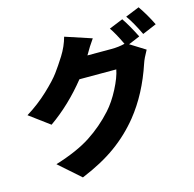

<svg xmlns="http://www.w3.org/2000/svg" viewBox="-134 -1015 1268 1252"><g transform="rotate(-15 500.0 -389.0)"><path d="M865.2 -693.4 788.1 -661.1 889.6 -597.7Q860.4 -545.9 850.6 -515.6Q787.1 -324.2 677.7 -188.5Q602.5 -95.7 506.3 -26.4Q410.2 43 272.5 99.6L127.9 -28.3Q277.3 -74.2 368.7 -133.8Q460 -193.4 533.2 -274.4Q579.1 -325.2 617.2 -398.9Q655.3 -472.7 665 -524.4H416Q301.8 -381.8 164.1 -285.2L28.3 -385.7Q110.4 -436.5 176.8 -499Q243.2 -561.5 273.4 -602.5Q303.7 -643.6 338.9 -699.2Q375 -756.8 391.6 -818.4L569.3 -759.8Q537.1 -714.8 506.8 -661.1H668Q718.8 -661.1 759.8 -671.9Q721.7 -752 693.4 -792L787.1 -830.1Q823.2 -777.3 865.2 -693.4ZM816.4 -839.8 910.2 -877.9Q954.1 -814.5 989.3 -742.2L894.5 -702.1Q853.5 -788.1 816.4 -839.8Z"/></g></svg>

Font: Gen Shin Gothic Heavy
Style: Bold
Weight: 900
Designer: [Source Han Sans]
Ryoko NISHIZUKA  (kana & ideographs); Paul D. Hunt (Latin, Greek & Cyrillic); Wenlong ZHANG  (bopomofo
Version: Version 1.002.20150607